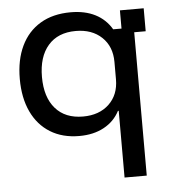

<svg xmlns="http://www.w3.org/2000/svg" viewBox="-51 -557 726 805"><g transform="rotate(-5 311.5 -155.0)"><path d="M440.8 200V-80.8H437.5Q415 -37.5 371.2 -13.8Q327.5 10 267.5 10Q196.7 10 145.4 -21.7Q94.2 -53.3 66.7 -111.7Q39.2 -170 39.2 -250Q39.2 -330 67.1 -388.3Q95 -446.7 147.9 -478.3Q200.8 -510 275.8 -510Q335.8 -510 379.2 -487.9Q422.5 -465.8 447.5 -423.3H482.5V-500H582.5V-403.3H534.2V200ZM290 -70Q358.3 -70 399.6 -109.2Q440.8 -148.3 440.8 -213.3V-286.7Q440.8 -351.7 399.6 -390.8Q358.3 -430 290 -430Q215 -430 173.8 -382.5Q132.5 -335 132.5 -250Q132.5 -165 173.8 -117.5Q215 -70 290 -70Z"/></g></svg>

Font: Funnel Display
Style: Regular
Weight: 400
Designer: NORD ID, Kristian Moeller
Foundry: Dicotype
Version: Version 1.000